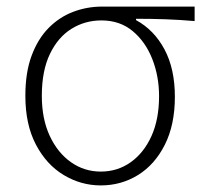

<svg xmlns="http://www.w3.org/2000/svg" viewBox="-20 -550 624 583"><path d="M286 13Q226 13 173.5 -18.5Q121 -50 89 -111Q57 -172 57 -259Q57 -330 76 -381Q95 -432 127.5 -465Q160 -498 202 -514Q244 -530 290 -530H571V-486Q525 -490 482 -491.5Q439 -493 393 -493V-489Q448 -459 479.5 -400Q511 -341 511 -256Q511 -171 480.5 -110.5Q450 -50 399 -18.5Q348 13 286 13ZM286 -29Q337 -29 377 -57.5Q417 -86 440 -137Q463 -188 463 -258Q463 -318 442.5 -370.5Q422 -423 383 -455.5Q344 -488 288 -488Q238 -488 197 -462.5Q156 -437 131.5 -386Q107 -335 107 -259Q107 -189 131 -137.5Q155 -86 195.5 -57.5Q236 -29 286 -29Z"/></svg>

Font: Noto Sans JP ExtraLight
Style: Regular
Weight: 250
Designer: Ryoko NISHIZUKA  (kana, bopomofo & ideographs); Paul D. Hunt (Latin, Greek & Cyrillic); Sandoll Communications , Soo-you
Foundry: Adobe
Version: Version 2.004-H2;hotconv 1.0.118;makeotfexe 2.5.65603